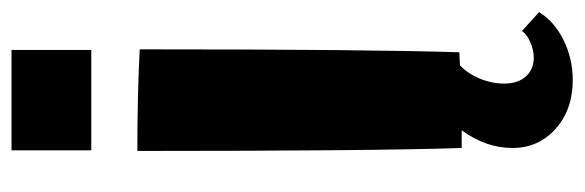

<svg xmlns="http://www.w3.org/2000/svg" viewBox="-352 -448 990 325"><g transform="rotate(-90 142.5 -285.0)"><path d="M51 -760H221V-625H51ZM50 -547Q146 -547 222 -543Q222 -157 217 -2L195 -1Q181 12 172.5 32.5Q164 53 164 74Q164 97 176 110.5Q188 124 208 124Q221 124 234.5 118Q248 112 253 104L285 133Q269 159 237.5 174.5Q206 190 170 190Q120 190 87.5 161Q55 132 55 88Q55 43 85 2H55Q50 -145 50 -547Z"/></g></svg>

Font: Otomanopee One
Style: Regular
Weight: 400
Designer: Das Ende der Wildnis
Foundry: Gutenberg Labo
Version: Version 3.005